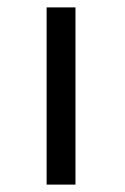

<svg xmlns="http://www.w3.org/2000/svg" viewBox="-20 -499 338 519"><path d="M106 0V-479H184V0Z"/></svg>

Font: Karla
Style: Regular
Weight: 400
Designer: Jonathan Pinhorn
Version: Version 2.004;gftools[0.9.33]